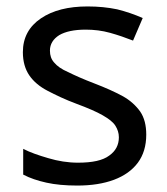

<svg xmlns="http://www.w3.org/2000/svg" viewBox="-20 -566 519 596"><path d="M434 -148C434 -113 425 -84 408 -61C391 -38 366 -20 334 -8C302 4 264 10 220 10C183 10 151 7 124 1C97 -5 73 -13 52 -24V-104C73 -93 99 -84 130 -75C160 -66 191 -61 222 -61C267 -61 299 -68 319 -83C339 -97 349 -116 349 -140C349 -153 345 -165 338 -176C331 -187 318 -197 299 -208C280 -219 252 -231 217 -244C182 -257 153 -271 128 -284C103 -297 84 -313 71 -332C58 -351 51 -375 51 -404C51 -449 70 -484 107 -509C144 -534 192 -546 252 -546C285 -546 315 -543 344 -537C372 -530 398 -521 423 -510L393 -440C370 -449 347 -457 322 -464C297 -471 272 -474 246 -474C210 -474 183 -468 164 -457C145 -445 135 -429 135 -409C135 -394 139 -382 148 -372C157 -361 171 -351 192 -342C212 -332 239 -320 273 -307C307 -294 336 -281 360 -268C384 -255 402 -238 415 -220C428 -201 434 -177 434 -148Z"/></svg>

Font: NameLogos Sans
Style: Regular
Weight: 500
Version: Version 0.1